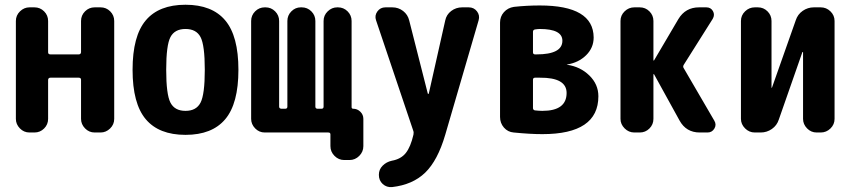

<svg xmlns="http://www.w3.org/2000/svg" viewBox="-20 -550 3540 797"><path d="M397.5 -519.5Q420.9 -519.5 437.5 -502.9Q454.1 -486.3 454.1 -462.9V-56.6Q454.1 -33.2 437 -16.6Q419.9 0 397.5 0H373Q349.6 0 333 -17.1Q316.4 -34.2 316.4 -56.6V-218.8Q316.4 -227.5 306.6 -227.5H189.5Q180.7 -227.5 179.7 -218.8V-56.6Q179.7 -33.2 163.1 -16.6Q146.5 0 123 0H102.5Q79.1 0 62.5 -17.1Q45.9 -34.2 45.9 -56.6V-462.9Q45.9 -486.3 63 -502.9Q80.1 -519.5 102.5 -519.5H123Q146.5 -519.5 163.1 -502.9Q179.7 -486.3 179.7 -462.9V-333Q179.7 -324.2 189.5 -324.2H306.6Q315.4 -324.2 316.4 -333V-462.9Q316.4 -486.3 333 -502.9Q349.6 -519.5 373 -519.5Z M687.5 -124Q705.1 -89.8 750 -89.8Q794.9 -89.8 812.5 -124Q830.1 -158.2 830.1 -260.3Q830.1 -362.3 812.5 -396Q794.9 -429.7 750 -429.7Q705.1 -429.7 687.5 -396Q669.9 -362.3 669.9 -260.3Q669.9 -158.2 687.5 -124ZM585 -465.3Q639.6 -530.3 750 -530.3Q860.4 -530.3 915 -465.3Q969.7 -400.4 969.7 -260.3Q969.7 -120.1 915 -55.2Q860.4 9.8 750 9.8Q639.6 9.8 585 -55.2Q530.3 -120.1 530.3 -260.3Q530.3 -400.4 585 -465.3Z M1446.3 -98.6Q1462.9 -98.6 1475.6 -86.4Q1488.3 -74.2 1488.3 -56.6V56.6Q1488.3 80.1 1471.2 97.2Q1454.1 114.3 1430.7 114.3H1409.2Q1385.7 114.3 1368.7 97.2Q1351.6 80.1 1351.6 56.6V7.8Q1351.6 0 1342.8 0H1079.1Q1055.7 0 1039.1 -17.1Q1022.5 -34.2 1022.5 -56.6V-462.9Q1022.5 -486.3 1039.1 -502.9Q1055.7 -519.5 1079.1 -519.5H1082Q1105.5 -519.5 1122.1 -502.9Q1138.7 -486.3 1138.7 -462.9V-107.4Q1138.7 -99.6 1147.5 -98.6H1164.1Q1172.9 -98.6 1172.9 -107.4V-462.9Q1172.9 -486.3 1189.5 -502.9Q1206.1 -519.5 1228.5 -519.5H1232.4Q1255.9 -519.5 1272.5 -502.9Q1289.1 -486.3 1289.1 -462.9V-107.4Q1289.1 -99.6 1296.9 -98.6H1314.5Q1323.2 -98.6 1323.2 -107.4V-462.9Q1323.2 -486.3 1340.3 -502.9Q1357.4 -519.5 1379.9 -519.5H1382.8Q1406.2 -519.5 1422.9 -502.9Q1439.5 -486.3 1439.5 -462.9V-105.5Q1439.5 -98.6 1446.3 -98.6Z M1925.8 -519.5Q1947.3 -519.5 1960 -502.9Q1972.7 -486.3 1966.8 -465.8L1828.1 9.8Q1796.9 116.2 1745.1 166.5Q1693.4 216.8 1607.4 226.6Q1585 228.5 1568.8 213.9Q1552.7 199.2 1552.7 175.8Q1552.7 153.3 1568.4 137.7Q1584 122.1 1606.4 117.2Q1644.5 110.4 1664.6 85Q1684.6 59.6 1696.3 8.8Q1698.2 -1 1695.3 -7.8L1541 -465.8Q1534.2 -485.4 1546.4 -502.4Q1558.6 -519.5 1580.1 -519.5H1608.4Q1633.8 -519.5 1653.3 -504.4Q1672.9 -489.3 1678.7 -464.8L1755.9 -161.1Q1756.8 -160.2 1758.3 -160.2Q1759.8 -160.2 1759.8 -161.1L1828.1 -464.8Q1833 -489.3 1853 -504.4Q1873 -519.5 1898.4 -519.5Z M2231.4 -89.8Q2332 -89.8 2332 -164.1Q2332 -228.5 2220.7 -227.5H2201.2Q2192.4 -227.5 2192.4 -218.8V-101.6Q2192.4 -93.8 2200.2 -91.8Q2218.8 -89.8 2231.4 -89.8ZM2192.4 -418V-333Q2192.4 -324.2 2201.2 -324.2H2207Q2314.5 -324.2 2314.5 -380.9Q2314.5 -429.7 2220.7 -429.7Q2213.9 -429.7 2200.2 -427.7Q2192.4 -425.8 2192.4 -418ZM2334 -281.2Q2388.7 -273.4 2426.3 -236.8Q2463.9 -200.2 2463.9 -150.4Q2463.9 6.8 2231.4 6.8Q2180.7 6.8 2112.3 0Q2087.9 -2 2071.8 -20.5Q2055.7 -39.1 2055.7 -64.5V-456.1Q2055.7 -481.4 2071.8 -499.5Q2087.9 -517.6 2113.3 -521.5Q2167 -527.3 2220.7 -527.3Q2443.4 -527.3 2444.3 -394.5Q2444.3 -351.6 2413.1 -320.8Q2381.8 -290 2334 -282.2Q2333 -282.2 2333 -281.2Z M2818.4 -266.6 2945.3 -48.8Q2955.1 -32.2 2945.3 -16.1Q2935.5 0 2917 0H2884.8Q2828.1 0 2800.8 -49.8L2695.3 -241.2Q2695.3 -242.2 2693.4 -242.2Q2692.4 -242.2 2692.4 -241.2V-56.6Q2692.4 -33.2 2675.8 -16.6Q2659.2 0 2635.7 0H2613.3Q2589.8 0 2572.8 -17.1Q2555.7 -34.2 2555.7 -56.6V-462.9Q2555.7 -486.3 2572.8 -502.9Q2589.8 -519.5 2613.3 -519.5H2635.7Q2659.2 -519.5 2675.8 -502.9Q2692.4 -486.3 2692.4 -462.9V-299.8Q2692.4 -298.8 2693.4 -298.8Q2695.3 -298.8 2695.3 -299.8L2795.9 -470.7Q2825.2 -519.5 2881.8 -519.5H2912.1Q2930.7 -519.5 2939.5 -503.9Q2948.2 -488.3 2938.5 -471.7L2818.4 -281.2Q2813.5 -273.4 2818.4 -266.6Z M3386.7 -519.5Q3410.2 -519.5 3427.2 -502.9Q3444.3 -486.3 3444.3 -462.9V-56.6Q3444.3 -33.2 3427.2 -16.6Q3410.2 0 3386.7 0H3370.1Q3346.7 0 3330.1 -17.1Q3313.5 -34.2 3313.5 -56.6V-333Q3313.5 -334 3312 -334Q3310.5 -334 3310.5 -333L3212.9 -53.7Q3205.1 -29.3 3184.1 -14.6Q3163.1 0 3137.7 0H3113.3Q3089.8 0 3072.8 -17.1Q3055.7 -34.2 3055.7 -56.6V-462.9Q3055.7 -486.3 3072.8 -502.9Q3089.8 -519.5 3113.3 -519.5H3126Q3149.4 -519.5 3166 -502.9Q3182.6 -486.3 3182.6 -462.9V-186.5Q3182.6 -185.5 3183.6 -185.5Q3184.6 -185.5 3184.6 -186.5L3283.2 -465.8Q3291 -490.2 3312 -504.9Q3333 -519.5 3358.4 -519.5Z"/></svg>

Font: Rounded Mgen+ 1mn bold
Style: Bold
Weight: 700
Designer: [Source Han Sans]
Ryoko NISHIZUKA  (kana & ideographs); Paul D. Hunt (Latin, Greek & Cyrillic); Wenlong ZHANG  (bopomofo
Version: Version 1.059.20150602